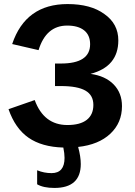

<svg xmlns="http://www.w3.org/2000/svg" viewBox="-20 -718 666 946"><path d="M581 -195Q581 -113 523.5 -59Q466 -5 365 6Q378 54 378 90Q378 208 248 208Q194 208 163 190V121Q197 135 234 135Q298 135 298 60Q298 38 292 9Q186 6 120.5 -39.5Q55 -85 22 -180L151 -225Q196 -102 312 -102Q375 -102 407.5 -127.5Q440 -153 440 -201Q440 -249 401 -271.5Q362 -294 280 -294H251V-405H280Q424 -405 424 -500Q424 -545 394.5 -568.5Q365 -592 311 -592Q207 -592 170 -471L40 -501Q106 -698 313 -698Q427 -698 494 -649Q563 -601 563 -519Q563 -390 426 -354Q499 -344 540 -302Q581 -260 581 -195Z"/></svg>

Font: Libra Sans
Style: Bold
Weight: 700
Foundry: Context Ltd
Version: Version 1.000